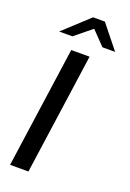

<svg xmlns="http://www.w3.org/2000/svg" viewBox="-128 -690 501 738"><g transform="rotate(20 122.5 -321.0)"><path d="M14 0 84 -495H159L89 0ZM16 -546 120 -642H168L245 -546H193L139 -602L70 -546Z"/></g></svg>

Font: Alumni Sans Medium
Style: Italic
Weight: 500
Italic angle: -8°
Designer: Robert E. Leuschke
Foundry: Robert E. Leuschke
Version: Version 1.016